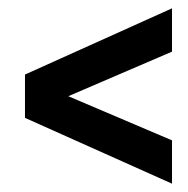

<svg xmlns="http://www.w3.org/2000/svg" viewBox="-20 -508 451 461"><path d="M393 -171V-67L40 -225V-329L393 -488V-384L144 -277Z"/></svg>

Font: Cabin
Style: Bold
Weight: 700
Designer: Pablo Impallari
Foundry: Pablo Impallari. http://www.impallari.com Igino Marini. http://www.ikern.com
Version: Version 3.001;hotconv 1.0.109;makeotfexe 2.5.65596